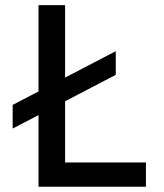

<svg xmlns="http://www.w3.org/2000/svg" viewBox="-20 -713 626 733"><path d="M28.3 -222.2V-312.5L421.9 -517.6V-427.2ZM127 0V-92.8H537.1V0ZM127 0V-693.4H228.5V0Z"/></svg>

Font: Cascadia Mono
Style: Regular
Weight: 400
Monospace: yes
Designer: Aaron Bell
Foundry: Saja Typeworks
Version: Version 2404.023